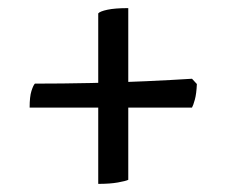

<svg xmlns="http://www.w3.org/2000/svg" viewBox="-20 -510 556 473"><path d="M222 -57V-477Q226 -482 244.5 -486Q263 -490 296 -490V-67Q290 -64 270.5 -60.5Q251 -57 222 -57ZM53 -245Q53 -272 57.5 -286Q62 -300 66 -304Q133 -304 204.5 -305.5Q276 -307 341 -310Q406 -313 453 -316L465 -303Q464 -279 460 -264.5Q456 -250 453 -245Z"/></svg>

Font: Texturina 12pt SemiBold
Style: Regular
Weight: 600
Designer: Guillermo Torres Carreño
Foundry: Omnibus-Type
Version: Version 1.002